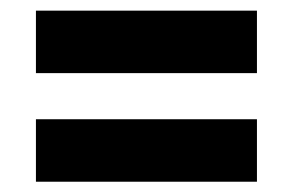

<svg xmlns="http://www.w3.org/2000/svg" viewBox="-20 -493 558 366"><path d="M48.5 -146.6V-265.7H469.8V-146.6ZM48.5 -353.6V-472.7H469.8V-353.6Z"/></svg>

Font: Anek Latin Medium
Style: Regular
Weight: 500
Designer: Yesha Goshar
Foundry: Ek Type
Version: Version 1.003